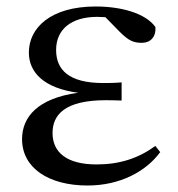

<svg xmlns="http://www.w3.org/2000/svg" viewBox="-20 -557 549 592"><path d="M250 15C350 15 430 -28 474 -88L459 -107C407 -69 349 -50 278 -50C186 -50 142 -87 142 -147C142 -203 180 -248 306 -248C317 -248 328 -248 355 -247V-303C331 -301 315 -301 298 -301C192 -301 153 -342 153 -403C153 -465 198 -505 280 -505L305 -504L349 -459C378 -430 393 -425 418 -425C444 -425 462 -444 459 -474C428 -517 352 -537 275 -537C136 -537 69 -471 69 -395C69 -334 115 -285 221 -271C96 -254 48 -196 48 -128C48 -39 130 15 250 15Z"/></svg>

Font: Noto Serif KR Medium
Style: Regular
Weight: 500
Designer: Ryoko NISHIZUKA 西塚涼子 (kana & ideographs); Frank Grießhammer (Latin, Greek & Cyrillic); Wenlong ZHANG 张文龙 (bopomofo); San
Foundry: Adobe
Version: Version 2.001;hotconv 1.1.0;makeotfexe 2.6.0